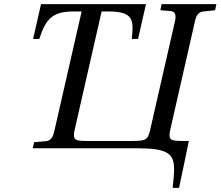

<svg xmlns="http://www.w3.org/2000/svg" viewBox="-20 -712 1059 922"><path d="M137 0H637C783 0 816 24 816 101C816 125 813 155 809 190H840L887 -35H865C799 -35 786 -37 798 -91L916 -609C923 -641 934 -655 958 -657L1013 -663L1019 -692H756L750 -663L798 -659C822 -657 827 -640 820 -609L701 -88C690 -38 678 -35 608 -35H406C340 -35 327 -37 339 -91L468 -657H499C623 -657 622 -615 613 -525H643L681 -692H177L139 -525H169C201 -627 237 -657 335 -657H372L241 -83C234 -52 224 -36 199 -34L144 -29Z"/></svg>

Font: Heuristica
Style: Italic
Weight: 400
Italic angle: -13°
Version: Version 1.0.1